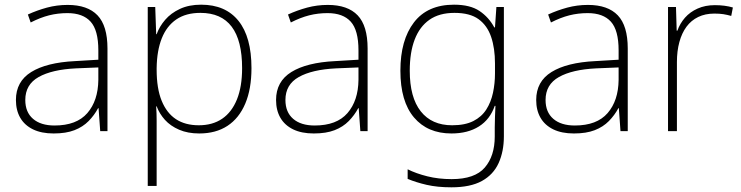

<svg xmlns="http://www.w3.org/2000/svg" viewBox="-20 -560 3166 820"><path d="M269 -539Q354 -539 396.5 -494.5Q439 -450 439 -353V0H408L401 -98H399Q383 -68 358.5 -43Q334 -18 298 -4Q262 10 209 10Q157 10 121 -7.5Q85 -25 66.5 -57Q48 -89 48 -133Q48 -212 113.5 -252.5Q179 -293 300 -299L400 -305V-345Q400 -431 367 -467.5Q334 -504 268 -504Q227 -504 189.5 -494.5Q152 -485 111 -464L99 -498Q138 -516 180.5 -527.5Q223 -539 269 -539ZM304 -268Q202 -263 145 -231Q88 -199 88 -133Q88 -81 121 -52.5Q154 -24 213 -24Q307 -24 353 -77Q399 -130 400 -219V-272Z M839 -540Q943 -540 998.5 -471Q1054 -402 1054 -269Q1054 -180 1027.5 -117.5Q1001 -55 951.5 -22.5Q902 10 831 10Q782 10 745 -6Q708 -22 684.5 -48Q661 -74 649 -106H647Q649 -76 649 -44.5Q649 -13 649 16V234H611V-530H643L647 -414H649Q661 -447 685.5 -475.5Q710 -504 748.5 -522Q787 -540 839 -540ZM836 -505Q774 -505 733 -477Q692 -449 671 -396.5Q650 -344 649 -269V-263Q649 -182 670.5 -129.5Q692 -77 731.5 -51Q771 -25 829 -25Q888 -25 929 -53Q970 -81 992 -135.5Q1014 -190 1014 -269Q1014 -387 969.5 -446Q925 -505 836 -505Z M1380 -539Q1465 -539 1507.5 -494.5Q1550 -450 1550 -353V0H1519L1512 -98H1510Q1494 -68 1469.5 -43Q1445 -18 1409 -4Q1373 10 1320 10Q1268 10 1232 -7.5Q1196 -25 1177.5 -57Q1159 -89 1159 -133Q1159 -212 1224.5 -252.5Q1290 -293 1411 -299L1511 -305V-345Q1511 -431 1478 -467.5Q1445 -504 1379 -504Q1338 -504 1300.5 -494.5Q1263 -485 1222 -464L1210 -498Q1249 -516 1291.5 -527.5Q1334 -539 1380 -539ZM1415 -268Q1313 -263 1256 -231Q1199 -199 1199 -133Q1199 -81 1232 -52.5Q1265 -24 1324 -24Q1418 -24 1464 -77Q1510 -130 1511 -219V-272Z M1919 -540Q1988 -540 2028 -513Q2068 -486 2091 -443H2094L2100 -530H2132V22Q2132 87 2109.5 136.5Q2087 186 2038 213Q1989 240 1908 240Q1848 240 1802.5 229.5Q1757 219 1721 204V163Q1757 181 1805 193Q1853 205 1909 205Q2008 205 2050.5 155.5Q2093 106 2093 23V-15Q2093 -40 2094 -61.5Q2095 -83 2096 -108H2093Q2073 -50 2025.5 -20Q1978 10 1908 10Q1806 10 1748 -58.5Q1690 -127 1690 -258Q1690 -389 1748 -464.5Q1806 -540 1919 -540ZM1921 -505Q1856 -505 1814 -475.5Q1772 -446 1751 -391Q1730 -336 1730 -258Q1730 -144 1777 -84.5Q1824 -25 1911 -25Q1966 -25 2001.5 -43Q2037 -61 2057 -92.5Q2077 -124 2085.5 -164Q2094 -204 2094 -246V-289Q2094 -354 2077.5 -402.5Q2061 -451 2024 -478Q1987 -505 1921 -505Z M2491 -539Q2576 -539 2618.5 -494.5Q2661 -450 2661 -353V0H2630L2623 -98H2621Q2605 -68 2580.5 -43Q2556 -18 2520 -4Q2484 10 2431 10Q2379 10 2343 -7.5Q2307 -25 2288.5 -57Q2270 -89 2270 -133Q2270 -212 2335.5 -252.5Q2401 -293 2522 -299L2622 -305V-345Q2622 -431 2589 -467.5Q2556 -504 2490 -504Q2449 -504 2411.5 -494.5Q2374 -485 2333 -464L2321 -498Q2360 -516 2402.5 -527.5Q2445 -539 2491 -539ZM2526 -268Q2424 -263 2367 -231Q2310 -199 2310 -133Q2310 -81 2343 -52.5Q2376 -24 2435 -24Q2529 -24 2575 -77Q2621 -130 2622 -219V-272Z M3033 -538Q3055 -538 3074 -535.5Q3093 -533 3110 -528L3103 -492Q3085 -497 3069 -499.5Q3053 -502 3031 -502Q2992 -502 2962 -487.5Q2932 -473 2912 -446Q2892 -419 2881.5 -380.5Q2871 -342 2871 -295V0H2833V-530H2867L2870 -429H2873Q2884 -460 2905.5 -484.5Q2927 -509 2959.5 -523.5Q2992 -538 3033 -538Z"/></svg>

Font: Noto Sans Khmer ExtraLight
Style: Regular
Weight: 250
Version: Version 2.003